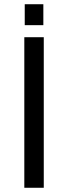

<svg xmlns="http://www.w3.org/2000/svg" viewBox="-20 -888 322 908"><path d="M95 0V-712H187V0ZM97 -769V-868H185V-769Z"/></svg>

Font: CST
Style: Regular
Weight: 400
Version: Version 1.00